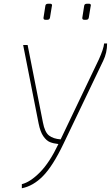

<svg xmlns="http://www.w3.org/2000/svg" viewBox="-20 -772 594 1029"><path d="M97 215Q142 204 194 151.5Q246 99 293 0Q266 -3 247.5 -10.5Q229 -18 212.5 -41.5Q196 -65 187 -110L104 -531H128L210 -116Q220 -63 243 -45.5Q266 -28 305 -25L510 -454Q535 -509 538 -539H554Q554 -489 533 -446L320 -1Q263 118 210.5 171.5Q158 225 97 237ZM213 -676 223 -740Q224 -752 238 -752H249Q259 -752 259 -743Q259 -747 248 -678Q246 -666 234 -666H223Q213 -666 213 -676ZM421 -676 431 -740Q432 -752 446 -752H457Q467 -752 467 -743Q467 -747 456 -678Q454 -666 442 -666H431Q421 -666 421 -676Z"/></svg>

Font: Exo Thin
Style: Italic
Weight: 250
Italic angle: -9°
Designer: Natanael Gama
Foundry: Natanael Gama
Version: Version 1.500; ttfautohint (v1.6)